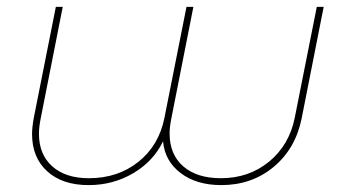

<svg xmlns="http://www.w3.org/2000/svg" viewBox="-20 -537 998 557"><path d="M855 -193Q837 -105 773.5 -52.5Q710 0 622 0Q550 0 504 -35Q458 -70 453 -127Q425 -69 366.5 -34.5Q308 0 237 0Q161 0 117 -40Q73 -80 73 -148Q73 -167 78 -195L142 -517H162L98 -193Q93 -168 93 -149Q93 -89 131.5 -54.5Q170 -20 238 -20Q322 -20 381.5 -67.5Q441 -115 457 -195L521 -517H541L477 -193Q472 -168 472 -150Q472 -89 511.5 -54.5Q551 -20 621 -20Q702 -20 760.5 -68Q819 -116 835 -195L899 -517H919Z"/></svg>

Font: TypoPRO Montserrat Alternates
Style: Italic
Weight: 250
Italic angle: -11.3°
Designer: Julieta Ulanovsky
Foundry: Julieta Ulanovsky
Version: Version 6.001